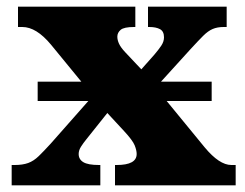

<svg xmlns="http://www.w3.org/2000/svg" viewBox="-20 -556 736 576"><path d="M15 0V-61H24Q48 -61 64.5 -67Q81 -73 96 -87.5Q111 -102 132 -125L245 -253H93V-311H224L133 -422Q89 -475 47 -475H34V-536H386V-475H382Q352 -475 342 -466.5Q332 -458 332 -446Q332 -436 337 -425Q342 -414 355 -400L404 -348L443 -392Q455 -406 463.5 -418.5Q472 -431 472 -444Q472 -462 460 -468.5Q448 -475 428 -475H424V-536H660V-475H651Q632 -475 618 -469Q604 -463 589.5 -448.5Q575 -434 552 -409L463 -311H615V-253H480L594 -114Q638 -61 674 -61H687V0H325V-61H330Q390 -61 390 -94Q390 -105 384 -120Q378 -135 352 -163L302 -217L239 -138Q230 -127 223 -116Q216 -105 216 -94Q216 -78 230 -69.5Q244 -61 277 -61H281V0Z"/></svg>

Font: Noto Serif Black
Style: Regular
Weight: 900
Designer: Monotype Design Team
Foundry: Monotype Imaging Inc.
Version: Version 2.014; ttfautohint (v1.8.4.7-5d5b)